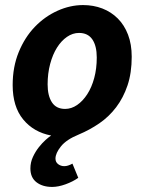

<svg xmlns="http://www.w3.org/2000/svg" viewBox="-20 -528 573 758"><path d="M100 137Q100 113 110 91.5Q120 70 133.5 53Q147 36 160.5 24Q174 12 182 7Q113 -6 71.5 -56.5Q30 -107 30 -192Q30 -264 54 -322.5Q78 -381 117.5 -422Q157 -463 207 -485.5Q257 -508 308 -508Q349 -508 384 -494.5Q419 -481 445 -455Q471 -429 485.5 -391Q500 -353 500 -304Q500 -240 483.5 -191Q467 -142 438.5 -104.5Q410 -67 372 -41Q334 -15 291 3Q242 23 220.5 50Q199 77 199 98Q199 112 209.5 120Q220 128 234 128Q248 128 266 118L289 174Q268 189 239 199.5Q210 210 186 210Q148 210 124 191.5Q100 173 100 137ZM292 -398Q267 -398 244.5 -382.5Q222 -367 205 -340Q188 -313 178 -275.5Q168 -238 168 -195Q168 -150 185 -124Q202 -98 237 -98Q262 -98 284.5 -113.5Q307 -129 324.5 -156Q342 -183 352 -220Q362 -257 362 -301Q362 -347 344.5 -372.5Q327 -398 292 -398Z"/></svg>

Font: mr_Source Sans Pro
Style: Bold Italic
Weight: 700
Italic angle: -11°
Designer: Paul D. Hunt
Foundry: Adobe Systems Incorporated
Version: Version 1.036;July 10, 2024;FontCreator 11.5.0.2430 64-bit